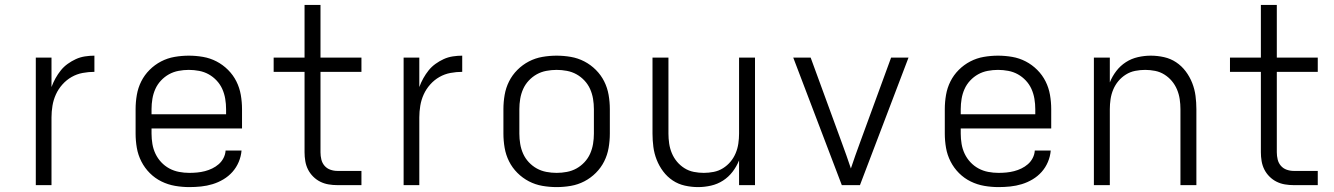

<svg xmlns="http://www.w3.org/2000/svg" viewBox="-20 -755 5440 783"><path d="M126 0V-520H190V-400Q197 -419 206.5 -436Q216 -453 228 -468Q240 -483 256 -494.5Q272 -506 289.5 -514Q307 -522 326.5 -525Q346 -528 365 -528V-462Q341 -462 317 -457.5Q293 -453 272 -441Q251 -429 234.5 -410.5Q218 -392 208 -370Q198 -348 194 -324Q190 -300 190 -276V0Z M752 8Q723 8 694 3Q665 -2 638.5 -15Q612 -28 591 -49Q570 -70 556.5 -96.5Q543 -123 538 -152Q533 -181 533 -210V-310Q533 -339 538 -368Q543 -397 556 -423Q569 -449 590 -470Q611 -491 637 -504.5Q663 -518 692 -523Q721 -528 750 -528Q779 -528 808 -523Q837 -518 863 -504.5Q889 -491 910 -470Q931 -449 944 -423Q957 -397 962 -368Q967 -339 967 -310V-231H598V-210Q598 -189 601.5 -168Q605 -147 614 -128Q623 -109 637.5 -93.5Q652 -78 670.5 -68Q689 -58 710 -54Q731 -50 752 -50Q768 -50 784 -51.5Q800 -53 815.5 -57Q831 -61 845.5 -68Q860 -75 872 -85.5Q884 -96 891.5 -110.5Q899 -125 900 -141H965Q963 -117 953.5 -94.5Q944 -72 928 -54Q912 -36 891 -23.5Q870 -11 847 -4Q824 3 800 5.5Q776 8 752 8ZM902 -289V-310Q902 -331 898.5 -352Q895 -373 886.5 -392Q878 -411 863.5 -426.5Q849 -442 831 -452Q813 -462 792 -466Q771 -470 750 -470Q729 -470 708 -466Q687 -462 669 -452Q651 -442 636.5 -426.5Q622 -411 613.5 -392Q605 -373 601.5 -352Q598 -331 598 -310V-289Z M1356 0Q1338 0 1320 -3Q1302 -6 1286 -14Q1270 -22 1257 -35Q1244 -48 1236 -64Q1228 -80 1225 -98Q1222 -116 1222 -134V-462H1096V-520H1222V-735H1287V-520H1454V-462H1287V-134Q1287 -119 1290.5 -104.5Q1294 -90 1303.5 -79Q1313 -68 1327 -63Q1341 -58 1356 -58H1454V0Z M1626 0V-520H1690V-400Q1697 -419 1706.5 -436Q1716 -453 1728 -468Q1740 -483 1756 -494.5Q1772 -506 1789.5 -514Q1807 -522 1826.5 -525Q1846 -528 1865 -528V-462Q1841 -462 1817 -457.5Q1793 -453 1772 -441Q1751 -429 1734.5 -410.5Q1718 -392 1708 -370Q1698 -348 1694 -324Q1690 -300 1690 -276V0Z M2250 8Q2221 8 2192 3Q2163 -2 2137 -15.5Q2111 -29 2090 -50Q2069 -71 2056 -97Q2043 -123 2038 -152Q2033 -181 2033 -210V-310Q2033 -339 2038 -368Q2043 -397 2056 -423Q2069 -449 2090 -470Q2111 -491 2137 -504.5Q2163 -518 2192 -523Q2221 -528 2250 -528Q2279 -528 2308 -523Q2337 -518 2363 -504.5Q2389 -491 2410 -470Q2431 -449 2444 -423Q2457 -397 2462 -368Q2467 -339 2467 -310V-210Q2467 -181 2462 -152Q2457 -123 2444 -97Q2431 -71 2410 -50Q2389 -29 2363 -15.5Q2337 -2 2308 3Q2279 8 2250 8ZM2250 -50Q2271 -50 2292 -54Q2313 -58 2331 -68Q2349 -78 2363.5 -93.5Q2378 -109 2386.5 -128Q2395 -147 2398.5 -168Q2402 -189 2402 -210V-310Q2402 -331 2398.5 -352Q2395 -373 2386.5 -392Q2378 -411 2363.5 -426.5Q2349 -442 2331 -452Q2313 -462 2292 -466Q2271 -470 2250 -470Q2229 -470 2208 -466Q2187 -462 2169 -452Q2151 -442 2136.5 -426.5Q2122 -411 2113.5 -392Q2105 -373 2101.5 -352Q2098 -331 2098 -310V-210Q2098 -189 2101.5 -168Q2105 -147 2113.5 -128Q2122 -109 2136.5 -93.5Q2151 -78 2169 -68Q2187 -58 2208 -54Q2229 -50 2250 -50Z M2827 8Q2800 8 2773 2Q2746 -4 2723.5 -19Q2701 -34 2684.5 -56Q2668 -78 2658 -103.5Q2648 -129 2644.5 -156Q2641 -183 2641 -210V-520H2706V-210Q2706 -190 2709 -169.5Q2712 -149 2720 -130Q2728 -111 2741 -95.5Q2754 -80 2771.5 -69Q2789 -58 2809.5 -54Q2830 -50 2850 -50Q2870 -50 2890.5 -54Q2911 -58 2928.5 -69Q2946 -80 2959 -95.5Q2972 -111 2980 -130Q2988 -149 2991 -169.5Q2994 -190 2994 -210V-520H3059V0H2994V-101Q2984 -76 2967.5 -54.5Q2951 -33 2928.5 -18.5Q2906 -4 2879.5 2Q2853 8 2827 8Z M3413 0 3215 -520H3286L3413 -173Q3423 -147 3432 -120.5Q3441 -94 3450 -68Q3459 -94 3468 -120.5Q3477 -147 3487 -173L3614 -520H3685L3487 0Z M4052 8Q4023 8 3994 3Q3965 -2 3938.5 -15Q3912 -28 3891 -49Q3870 -70 3856.5 -96.5Q3843 -123 3838 -152Q3833 -181 3833 -210V-310Q3833 -339 3838 -368Q3843 -397 3856 -423Q3869 -449 3890 -470Q3911 -491 3937 -504.5Q3963 -518 3992 -523Q4021 -528 4050 -528Q4079 -528 4108 -523Q4137 -518 4163 -504.5Q4189 -491 4210 -470Q4231 -449 4244 -423Q4257 -397 4262 -368Q4267 -339 4267 -310V-231H3898V-210Q3898 -189 3901.5 -168Q3905 -147 3914 -128Q3923 -109 3937.5 -93.5Q3952 -78 3970.5 -68Q3989 -58 4010 -54Q4031 -50 4052 -50Q4068 -50 4084 -51.5Q4100 -53 4115.5 -57Q4131 -61 4145.5 -68Q4160 -75 4172 -85.5Q4184 -96 4191.5 -110.5Q4199 -125 4200 -141H4265Q4263 -117 4253.5 -94.5Q4244 -72 4228 -54Q4212 -36 4191 -23.5Q4170 -11 4147 -4Q4124 3 4100 5.5Q4076 8 4052 8ZM4202 -289V-310Q4202 -331 4198.5 -352Q4195 -373 4186.5 -392Q4178 -411 4163.5 -426.5Q4149 -442 4131 -452Q4113 -462 4092 -466Q4071 -470 4050 -470Q4029 -470 4008 -466Q3987 -462 3969 -452Q3951 -442 3936.5 -426.5Q3922 -411 3913.5 -392Q3905 -373 3901.5 -352Q3898 -331 3898 -310V-289Z M4441 0V-520H4506V-419Q4516 -444 4532.5 -465.5Q4549 -487 4571.5 -501.5Q4594 -516 4620.5 -522Q4647 -528 4673 -528Q4700 -528 4727 -522Q4754 -516 4776.5 -501Q4799 -486 4815.5 -464Q4832 -442 4842 -416.5Q4852 -391 4855.5 -364Q4859 -337 4859 -310V0H4794V-310Q4794 -330 4791 -350.5Q4788 -371 4780 -390Q4772 -409 4759 -424.5Q4746 -440 4728.5 -451Q4711 -462 4690.5 -466Q4670 -470 4650 -470Q4630 -470 4609.5 -466Q4589 -462 4571.5 -451Q4554 -440 4541 -424.5Q4528 -409 4520 -390Q4512 -371 4509 -350.5Q4506 -330 4506 -310V0Z M5256 0Q5238 0 5220 -3Q5202 -6 5186 -14Q5170 -22 5157 -35Q5144 -48 5136 -64Q5128 -80 5125 -98Q5122 -116 5122 -134V-462H4996V-520H5122V-735H5187V-520H5354V-462H5187V-134Q5187 -119 5190.5 -104.5Q5194 -90 5203.5 -79Q5213 -68 5227 -63Q5241 -58 5256 -58H5354V0Z"/></svg>

Font: Iosevka Aile Light
Style: Regular
Weight: 300
Designer: Belleve Invis
Foundry: Belleve Invis
Version: Version 27.3.5; ttfautohint (v1.8.4)